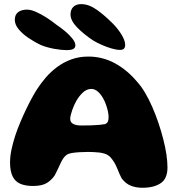

<svg xmlns="http://www.w3.org/2000/svg" viewBox="-20 -868 840 908"><path d="M654 20Q622.5 20 598 10Q573.5 0 555 -25Q550 -34 545.8 -44Q541.5 -54 537.2 -64.8Q533 -75.5 527.5 -86.8Q522 -98 514 -109.5Q504.5 -124 493.5 -132Q482.5 -140 466.5 -143.5Q460 -145.5 448.2 -146.8Q436.5 -148 422.8 -148.8Q409 -149.5 396 -149.5Q376 -149.5 355.8 -148.2Q335.5 -147 320 -144.5Q305 -142 295.8 -136Q286.5 -130 279.5 -119.5Q272.5 -109 266.2 -95.5Q260 -82 253.2 -67.5Q246.5 -53 239 -39Q224.5 -17 201.8 -2.8Q179 11.5 136 11.5Q100 11.5 75.8 1Q51.5 -9.5 39.5 -34.2Q27.5 -59 27.5 -100Q27.5 -128 34.2 -160.2Q41 -192.5 52.2 -226.8Q63.5 -261 77.8 -294.2Q92 -327.5 106.5 -357.2Q121 -387 134.2 -410.8Q147.5 -434.5 157.5 -449.5Q174 -475 197 -501.8Q220 -528.5 249.8 -550.8Q279.5 -573 316.5 -586.8Q353.5 -600.5 398 -600.5Q465 -600.5 523.5 -568.8Q582 -537 629.5 -480Q649 -458.5 667 -427.8Q685 -397 700.8 -360.8Q716.5 -324.5 729.5 -286Q742.5 -247.5 752.2 -209.5Q762 -171.5 767 -137.5Q772 -103.5 772 -76Q772 -23 739.8 -1.5Q707.5 20 654 20ZM477 -281Q487 -285.5 490.2 -293Q493.5 -300.5 493.5 -315.5Q493.5 -326.5 490.2 -341.8Q487 -357 481.2 -373.2Q475.5 -389.5 468 -402.5Q457 -422.5 442.5 -435Q428 -447.5 411.5 -447.5Q390 -447.5 371.2 -429.8Q352.5 -412 340 -389Q335.5 -381 330.5 -370Q325.5 -359 321.5 -347.2Q317.5 -335.5 314.8 -324.8Q312 -314 312 -306Q312 -289 326.5 -281.8Q341 -274.5 363 -274.5Q391 -274.5 412.5 -275.2Q434 -276 450.2 -277.5Q466.5 -279 477 -281ZM293.5 -631Q270 -631 236 -637.2Q202 -643.5 174.5 -654.5Q142.5 -669.5 114 -689Q85.5 -708.5 67.8 -730.2Q50 -752 50 -774.5Q50 -798.5 65.8 -810.5Q81.5 -822.5 108 -822.5Q126 -822.5 149.8 -812Q173.5 -801.5 198.8 -785.5Q224 -769.5 245.5 -752Q266 -738.5 287 -721Q308 -703.5 322.2 -685.8Q336.5 -668 336.5 -653.5Q336.5 -642.5 327.2 -636.8Q318 -631 293.5 -631ZM547 -632Q531 -632 508.5 -638.5Q486 -645 463 -655Q440 -665 421.5 -676Q375.5 -706.5 344.5 -738.5Q313.5 -770.5 313.5 -800Q313.5 -822.5 326.8 -835.5Q340 -848.5 364 -848.5Q399.5 -848.5 436 -823Q472.5 -797.5 510 -760Q534.5 -736.5 553.2 -706.8Q572 -677 572 -655.5Q572 -644.5 566.5 -638.2Q561 -632 547 -632Z"/></svg>

Font: Gluten
Style: Bold
Weight: 700
Designer: Tyler Finck
Foundry: Etcetera Type Company
Version: Version 1.204